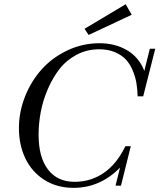

<svg xmlns="http://www.w3.org/2000/svg" viewBox="-20 -883 761 916"><path d="M402.8 -716.3 383.3 -745.6 579.6 -862.8 608.4 -812.5ZM331.1 13.2Q251 13.2 191.2 -25.1Q131.3 -63.5 100.8 -127.7Q70.3 -191.9 70.3 -272Q70.3 -349.1 99.6 -422.9Q128.9 -496.6 179.2 -552.5Q229.5 -608.4 301.8 -642.6Q374 -676.8 454.6 -676.8Q529.3 -676.8 586.2 -643.3Q643.1 -609.9 668.5 -544.9L694.8 -650.4H720.7L663.1 -423.3H636.7Q635.7 -456.1 631.1 -485.1Q626.5 -514.2 613.8 -545.2Q601.1 -576.2 581.5 -597.9Q562 -619.6 529.1 -633.8Q496.1 -647.9 453.1 -647.9Q394.5 -647.9 345.5 -621.8Q296.4 -595.7 263.7 -553.5Q231 -511.2 207.8 -457.3Q184.6 -403.3 174.3 -348.1Q164.1 -293 164.1 -240.2Q164.1 -132.8 209 -74.2Q253.9 -15.6 335.9 -15.6Q413.1 -15.6 475.1 -58.1Q537.1 -100.6 578.1 -185.5H604L557.1 2.9H531.2L552.7 -83.5Q458 13.2 331.1 13.2Z"/></svg>

Font: Elstob
Style: Italic
Weight: 400
Italic angle: -20°
Designer: Peter S. Baker
Version: Version 1.015